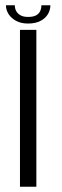

<svg xmlns="http://www.w3.org/2000/svg" viewBox="-20 -706 235 726"><path d="M55.5 0H117.5V-593H55.5ZM86 -617Q114 -617 132.8 -626.8Q151.5 -636.5 161 -652.2Q170.5 -668 170.5 -686H136.5Q136.5 -674.5 132 -664.2Q127.5 -654 116.5 -648Q105.5 -642 86 -642Q68.5 -642 57.5 -648.2Q46.5 -654.5 41.2 -664.2Q36 -674 36 -686H2.5Q2.5 -668 12.8 -652.2Q23 -636.5 41.5 -626.8Q60 -617 86 -617Z"/></svg>

Font: Anybody UltraCondensed Thin Light
Style: Regular
Weight: 300
Version: Version 1.111